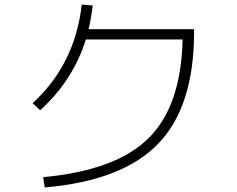

<svg xmlns="http://www.w3.org/2000/svg" viewBox="-20 -803 1040 841"><path d="M780 -630H356Q300 -451 156 -320L123 -351Q309 -522 338 -783L386 -779Q380 -727 368 -675H830V-662Q830 -336 673 -173.5Q516 -11 176 18L169 -27Q486 -56 629.5 -196.5Q773 -337 780 -630Z"/></svg>

Font: Mplus 1p Light
Style: Regular
Weight: 300
Version: Version 1.061